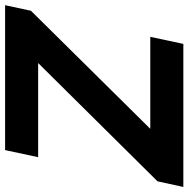

<svg xmlns="http://www.w3.org/2000/svg" viewBox="-48 -727 740 754"><g transform="rotate(90 322.0 -350.0)"><path d="M-34.6 0 -12.7 -101.5 450.9 -570.2H89.7L117.4 -700H679.2L657 -598.5L192.5 -129.8H562.3L534.4 0Z"/></g></svg>

Font: Red Hat Display VF
Style: Italic
Weight: 300
Italic angle: -12°
Designer: Pentagram, MCKL
Foundry: Pentagram, MCKL
Version: Version 1.010